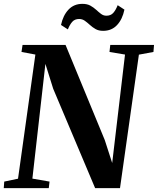

<svg xmlns="http://www.w3.org/2000/svg" viewBox="-30 -976 820 996"><path d="M-10.5 0 -8 -34 63.5 -49 153.5 -693 81.5 -706.5 87 -743H310L513.5 -249.5L552 -130.5L618.5 -693L538 -706.5L542 -743H769L766 -706.5L690.5 -692.5L592.5 0H463.5L246 -515.5L205.5 -644.5L138 -49.5L227 -34L223 0ZM505 -816Q482 -816 465.8 -825.2Q449.5 -834.5 436.2 -846.8Q423 -859 410 -868.2Q397 -877.5 380.5 -877.5Q357.5 -877.5 344.5 -862.5Q331.5 -847.5 322 -823.5L286.5 -846.5Q297 -896 325.2 -926Q353.5 -956 397.5 -956Q422 -956 438.8 -946.8Q455.5 -937.5 468.5 -925.5Q481.5 -913.5 494 -904Q506.5 -894.5 522 -894.5Q544.5 -894.5 557.5 -909Q570.5 -923.5 580.5 -949L615.5 -926Q605 -875.5 577 -845.8Q549 -816 505 -816Z"/></svg>

Font: Merriweather 72pt
Style: Bold Italic
Weight: 700
Italic angle: -7.8°
Version: Version 2.101